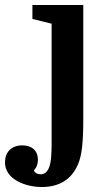

<svg xmlns="http://www.w3.org/2000/svg" viewBox="-109 -560 429 770"><path d="M21 -540V-484L98 -465V24C98 37 97 53 96 71C93 107 83 139 54 139C45 139 30 135 27 123C38 112 43 97 43 81C43 42 17 23 -20 23C-65 23 -89 52 -89 91C-89 159 -8 190 59 190C130 190 178 158 203 101C219 65 225 14 225 -85V-540Z"/></svg>

Font: Domine
Style: Bold
Weight: 700
Designer: Pablo Impallari, Rodrigo Fuenzalida, Brenda Gallo
Foundry: Pablo Impallari, Rodrigo Fuenzalida, Brenda Gallo
Version: Version 2.000